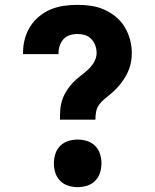

<svg xmlns="http://www.w3.org/2000/svg" viewBox="-20 -763 640 791"><path d="M227 -270Q227 -291 228.5 -311.5Q230 -332 236.5 -351.5Q243 -371 254 -388.5Q265 -406 279 -421Q293 -436 309.5 -448.5Q326 -461 341.5 -475Q357 -489 367.5 -507Q378 -525 378 -545Q378 -561 372.5 -576Q367 -591 356 -602.5Q345 -614 330 -618.5Q315 -623 299 -623Q283 -623 267.5 -618Q252 -613 241.5 -601.5Q231 -590 226 -574.5Q221 -559 221 -543V-540H75V-548Q75 -576 82.5 -603.5Q90 -631 105 -654.5Q120 -678 142 -696Q164 -714 189.5 -724.5Q215 -735 243 -739Q271 -743 299 -743Q327 -743 355 -739Q383 -735 409 -723.5Q435 -712 457 -694Q479 -676 493.5 -652Q508 -628 515.5 -600.5Q523 -573 523 -545Q523 -528 520.5 -512Q518 -496 512.5 -480.5Q507 -465 499 -451Q491 -437 481.5 -424Q472 -411 460.5 -399Q449 -387 436.5 -376.5Q424 -366 411 -355.5Q398 -345 388.5 -332Q379 -319 376 -302.5Q373 -286 373 -270ZM300 8Q280 8 261 2Q242 -4 228 -18Q214 -32 208 -51Q202 -70 202 -90Q202 -110 208 -129Q214 -148 228 -162Q242 -176 261 -182Q280 -188 300 -188Q320 -188 339 -182Q358 -176 372 -162Q386 -148 392 -129Q398 -110 398 -90Q398 -70 392 -51Q386 -32 372 -18Q358 -4 339 2Q320 8 300 8Z"/></svg>

Font: Iosevka Aile Heavy
Style: Regular
Weight: 900
Designer: Belleve Invis
Foundry: Belleve Invis
Version: Version 31.1.0; ttfautohint (v1.8.4)